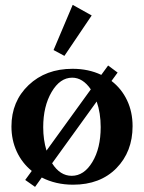

<svg xmlns="http://www.w3.org/2000/svg" viewBox="-20 -729 577 770"><path d="M238.3 -504.9 194.8 -528.3 271.5 -709.5 347.7 -667ZM120.6 20.5 81.1 -7.3 107.4 -43.5Q68.4 -75.2 47.1 -121.3Q25.9 -167.5 25.9 -221.7Q25.9 -322.3 94.7 -387.7Q163.6 -453.1 271 -453.1Q335 -453.1 386.2 -428.7L413.6 -466.3L451.7 -438L427.2 -404.3Q467.3 -373.5 489.5 -326.9Q511.7 -280.3 511.7 -223.1Q511.7 -120.6 446.8 -54.4Q381.8 11.7 272.9 11.7Q203.6 11.7 147.5 -17.1ZM153.3 -218.8Q153.3 -168.5 166.5 -125L344.2 -370.6Q312 -417.5 269.5 -417.5Q220.7 -417.5 187 -360.1Q153.3 -302.7 153.3 -218.8ZM267.6 -23.9Q316.9 -23.9 350.3 -79.1Q383.8 -134.3 383.8 -219.2Q383.8 -275.9 367.7 -321.8L189 -74.2Q220.7 -23.9 267.6 -23.9Z"/></svg>

Font: Elstob 10pt SemiBold
Style: Regular
Weight: 600
Designer: Peter S. Baker
Version: Version 1.015